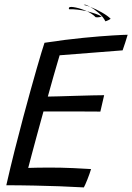

<svg xmlns="http://www.w3.org/2000/svg" viewBox="-20 -812 576 837"><path d="M345.5 5Q291 2 239.2 0Q187.5 -2 131 -3Q102 -3.5 69.5 -4Q37 -4.5 7.5 -4.5Q25 -81.5 44 -157Q63 -232.5 81.5 -301.5Q116 -430 140 -513Q164 -596 174 -625.5Q265.5 -639.5 342.8 -647Q420 -654.5 471.2 -657.5Q522.5 -660.5 536.5 -660.5Q531 -642 526 -626.5Q521 -611 514.5 -592.5L240 -571Q236 -558 228.8 -533.2Q221.5 -508.5 213.5 -480.5Q205.5 -452.5 198.8 -428Q192 -403.5 188.5 -391Q202.5 -391 235.8 -392Q269 -393 308.5 -394.2Q348 -395.5 382.5 -396.2Q417 -397 434 -397L417.5 -325.5Q410 -325.5 386.2 -325.8Q362.5 -326 330.5 -326Q298.5 -326 265.5 -326.2Q232.5 -326.5 206.5 -326.2Q180.5 -326 169.5 -326Q167 -317 158.5 -286.2Q150 -255.5 139.2 -215.8Q128.5 -176 118.5 -138.8Q108.5 -101.5 103 -80Q115 -80.5 143 -81Q171 -81.5 194.5 -81.5Q246.5 -81.5 299 -79.2Q351.5 -77 377 -75Q371 -55 360.8 -29.2Q350.5 -3.5 345.5 5ZM462.5 -730Q452.5 -723.5 446.5 -721.5Q440.5 -719.5 439.5 -719Q430 -738.5 410.2 -755.5Q390.5 -772.5 373.5 -782Q357 -788.5 345 -790.5Q347 -791.5 346.8 -791Q346.5 -790.5 349 -791.5Q354 -793 373.5 -782Q398 -772.5 424 -757.8Q450 -743 462.5 -730ZM423.5 -740Q412 -736 405.2 -736.5Q398.5 -737 397 -737Q390 -744.5 380.2 -751Q370.5 -757.5 359 -763Q338 -767.5 317.2 -770Q296.5 -772.5 281.5 -771.5Q281 -771.5 280.2 -774.5Q279.5 -777.5 282 -780Q287.5 -784 311.2 -779Q335 -774 359 -763Q379 -758 396.5 -752Q414 -746 423.5 -740Z"/></svg>

Font: Grandstander Light
Style: Italic
Weight: 300
Italic angle: -15°
Designer: Tyler Finck
Foundry: Etcetera Type Co
Version: Version 1.200; ttfautohint (v1.8.3)